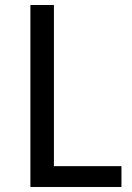

<svg xmlns="http://www.w3.org/2000/svg" viewBox="-20 -745 524 765"><path d="M194.8 -725.1V-83H463.9V0H101.1V-725.1Z"/></svg>

Font: Stilu
Style: Regular
Weight: 400
Designer: Genilson Lima Santos
Foundry: Genilson Lima Santos
Version: Version 1.200;PS 001.200;hotconv 1.0.88;makeotf.lib2.5.64775